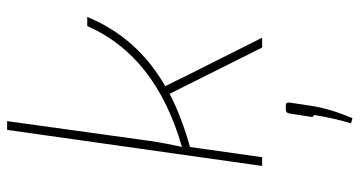

<svg xmlns="http://www.w3.org/2000/svg" viewBox="-250 -490 988 527"><g transform="rotate(-90 243.5 -226.0)"><path d="M436 -480H461Q404 -342 271 -266Q275 -257 284 -240L296 -215L404 0H377L250 -254Q189 -222 104 -198L76 0H52L151 -700H175L121 -310Q114 -263 104 -220Q354 -292 436 -480ZM208 65H219Q227 65 226 75L217 135Q209 187 183 248L169 244Q183 198 192 142Q185 142 187 133L196 75Q197 65 208 65Z"/></g></svg>

Font: Ezarion Thin
Style: Italic
Weight: 250
Italic angle: -8°
Designer: Natanael Gama
Version: Version 1.001;PS 001.001;hotconv 1.0.70;makeotf.lib2.5.58329